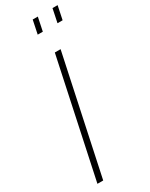

<svg xmlns="http://www.w3.org/2000/svg" viewBox="-235 -962 789 1008"><g transform="rotate(-30 159.0 -458.5)"><path d="M181 -709H216L65 0H30ZM150 -835 167 -917H198L181 -835ZM270 -835 287 -917H318L301 -835Z"/></g></svg>

Font: Raleway Thin ExtraLight
Style: Italic
Weight: 250
Italic angle: -12°
Version: Version 4.026